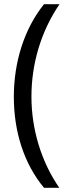

<svg xmlns="http://www.w3.org/2000/svg" viewBox="-20 -738 334 916"><path d="M46 -276C46 -111 94 43 190 158H263C177 34 130 -121 130 -277C130 -435 176 -589 264 -718H190C96 -601 46 -443 46 -276Z"/></svg>

Font: Noto Sans Gujarati Condensed
Style: Regular
Weight: 400
Width: 3
Designer: Jelle Bosma - Monotype Design Team, Universal Thirst
Foundry: Monotype Imaging Inc.
Version: Version 2.106